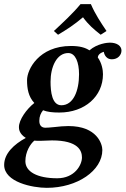

<svg xmlns="http://www.w3.org/2000/svg" viewBox="-20 -665 604 923"><path d="M417 -645H367C329 -599 282 -556 239 -516L259 -498C304 -525 334 -544 379 -582C405 -546 430 -525 464 -498L492 -516C465 -556 437 -598 417 -645ZM475 -308C475 -328 470 -361 450 -389C451 -397 456 -409 479 -416C479 -416 483 -380 518 -380C547 -380 564 -401 564 -422C564 -443 544 -460 508 -460C497 -460 448 -456 410 -423C390 -436 364 -444 321 -444C167 -444 110 -331 110 -280C110 -240 116 -201 145 -170C107 -140 71 -89 71 -54C71 -45 72 -22 104 -2C47 29 0 73 0 128C0 211 137 238 205 238C352 238 472 155 472 56C472 28 447 -59 309 -59C291 -59 263 -57 240 -54C221 -52 206 -51 198 -51C181 -51 169 -61 169 -84C169 -106 176 -121 187 -135C207 -127 232 -124 265 -124C388 -124 475 -202 475 -308ZM173 12C191 12 211 10 230 10C357 10 374 60 374 92C374 128 339 192 255 192C158 192 102 160 102 110C102 64 126 27 145 11C153 12 162 12 173 12ZM360 -308C360 -229 333 -159 275 -159C230 -159 223 -224 223 -272C223 -344 253 -410 308 -410C343 -410 360 -365 360 -308Z"/></svg>

Font: Linux Libertine O
Style: Bold Italic
Weight: 700
Italic angle: -11.5°
Designer: Philipp H. Poll
Foundry: Philipp H. Poll
Version: Version 4.1.0